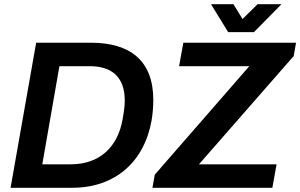

<svg xmlns="http://www.w3.org/2000/svg" viewBox="-20 -888 1420 908"><path d="M1311 -868H1198L1127 -798L1084 -868H978L1059 -736H1181ZM30 0H322C523 0 662 -121 697 -319C702 -350 705 -382 705 -415C705 -601 596 -686 410 -686H151ZM701 0H1268L1288 -111H921L1369 -623L1380 -686H847L827 -575H1159L712 -62ZM180 -111 261 -575H404C512 -575 570 -521 570 -412C570 -389 567 -365 560 -325C537 -189 447 -111 316 -111Z"/></svg>

Font: Archivo SemiBold
Style: Italic
Weight: 600
Italic angle: -10°
Designer: Hector Gatti
Foundry: Omnibus-Type
Version: Version 2.001